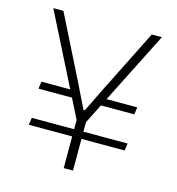

<svg xmlns="http://www.w3.org/2000/svg" viewBox="-98 -724 744 808"><g transform="rotate(15 274.0 -319.5)"><path d="M480.5 -295.5H320L331 -327H485ZM63 -138 67.5 -169.5H485L480.5 -138ZM67.5 -327H214.5L226 -295.5H63ZM290 -206H254L35.5 -639H79.5L216.5 -365.5L269 -258H275L327.5 -365.5L464.5 -639H508.5ZM292.5 0H252V-247H292.5Z"/></g></svg>

Font: Anek Devanagari ExtraLight
Style: Regular
Weight: 250
Designer: Kailash Malviya (Devanagari) & Yesha Goshar (Latin)
Foundry: Ek Type
Version: Version 1.003